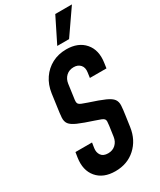

<svg xmlns="http://www.w3.org/2000/svg" viewBox="-245 -1059 959 1153"><g transform="rotate(-30 234.0 -483.0)"><path d="M194.5 16Q111.5 16 68.2 -35Q25 -86 37.5 -169L43 -204H158L152.5 -169Q148 -139.5 162.5 -119.2Q177 -99 210 -99Q241.5 -99 262.2 -118.2Q283 -137.5 287.5 -169L297.5 -239Q300 -257 300.2 -267.5Q300.5 -278 295.5 -284.2Q290.5 -290.5 277.2 -295.8Q264 -301 240 -309Q171 -331.5 135 -347.2Q99 -363 86.2 -380.2Q73.5 -397.5 75.2 -423.8Q77 -450 83.5 -494L95.5 -581Q103.5 -636.5 131.8 -678Q160 -719.5 204 -742.8Q248 -766 303 -766Q385.5 -766 429.2 -715.2Q473 -664.5 460.5 -581L455.5 -546H340.5L345.5 -581Q350.5 -613.5 334 -632.2Q317.5 -651 288 -651Q256.5 -651 235.8 -631.8Q215 -612.5 210.5 -581L198.5 -494Q195.5 -476 195.5 -465.8Q195.5 -455.5 200.5 -449.2Q205.5 -443 218.8 -437.5Q232 -432 256 -424Q325.5 -401.5 361.2 -385.5Q397 -369.5 409.5 -352Q422 -334.5 420.5 -308.2Q419 -282 412.5 -239L402.5 -169Q390.5 -86 334.2 -35Q278 16 194.5 16ZM267 -810.5 352.5 -982.5H468L349 -810.5Z"/></g></svg>

Font: Mohave Light SemiBold
Style: Italic
Weight: 600
Italic angle: -8°
Version: Version 2.003